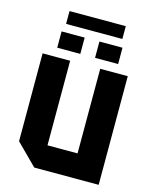

<svg xmlns="http://www.w3.org/2000/svg" viewBox="-119 -877 765 956"><g transform="rotate(15 263.5 -399.0)"><path d="M483 -560V0H151L44 -107V-560H186V-124H341V-560ZM107 -606V-690H226V-606ZM302 -606V-690H421V-606ZM119 -732V-798H409V-732Z"/></g></svg>

Font: Tektur SemiCondensed SemiBold
Style: Regular
Weight: 600
Width: 4
Designer: Adam Jagosz
Foundry: Adam Jagosz
Version: Version 1.005;gftools[0.9.30]